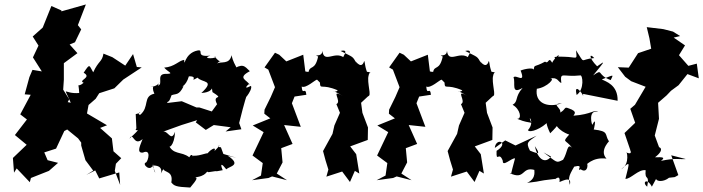

<svg xmlns="http://www.w3.org/2000/svg" viewBox="-20 -794 3161 863"><path d="M282 -212 331 -172 345 -153V-140L364 -74L399 -27L368 -8L408 -28L426 8L516 -19L520 37L496 -26L501 -58L525 -83L490 -114L483 -172L430 -219L461 -231L371 -284L378 -322L410 -350L426 -375L494 -397L548 -450L529 -433L617 -491L595 -493L578 -551L543 -499L485 -537L445 -553C439 -515 423 -522 399 -469C380 -501 385 -511 356 -467C396 -445 328 -433 356 -422C324 -394 333 -435 336 -376C264 -370 264 -415 298 -332C259 -344 246 -316 282 -330L291 -348L264 -391L267 -436V-510L328 -555L293 -594L317 -604L345 -662L330 -681L366 -774L256 -743V-747L211 -767C198 -735 185 -703 172 -670L127 -630L153 -589L128 -536L168 -473L126 -480L112 -447L91 -370L118 -368L71 -280L101 -257L47 -187L111 -134L107 -150L38 -84L43 -18L55 -37L114 25L119 6L200 -26L241 -62L194 -74L179 -109L232 -126L269 -205Z M1042 -85 984 -102 973 -132C943 -132 991 -161 944 -115C959 -151 881 -87 929 -102C913 -114 886 -92 847 -94C852 -70 846 -117 831 -87C794 -116 757 -95 736 -147C736 -120 764 -138 767 -202C748 -151 735 -213 710 -201L796 -232L866 -254L860 -244L905 -210L941 -232L1017 -222L994 -203L1065 -213L1055 -241C1061 -267 1080 -340 1091 -372C1058 -321 1119 -389 1108 -408C1059 -383 1111 -430 1101 -414C1091 -435 1044 -443 1103 -474C1078 -498 1072 -512 1019 -478C1064 -488 1033 -487 1021 -546C1011 -501 972 -520 955 -508C982 -536 976 -496 944 -542C969 -530 877 -527 925 -544C854 -536 900 -573 868 -567C807 -555 809 -485 808 -525C782 -521 766 -494 718 -490C735 -470 763 -463 731 -462C676 -465 717 -416 690 -409C702 -445 704 -407 656 -403C689 -409 654 -415 674 -373C620 -361 654 -313 609 -277C589 -292 635 -292 590 -281L593 -217C577 -193 633 -236 562 -171C580 -204 580 -133 621 -169C613 -146 590 -105 622 -108C661 -126 646 -72 637 -64C614 -58 659 -16 668 -56C668 -23 692 5 664 -50C740 -54 680 24 714 -34C719 -18 760 -26 750 26C763 41 768 46 835 49C865 13 875 -1 846 4C915 0 904 -30 917 -20C982 -31 924 -18 981 -29C967 -63 978 -58 997 -33C1011 -47 1068 -51 1004 -94ZM956 -326 932 -293 876 -311H863L797 -339L731 -331C738 -347 736 -323 751 -366C772 -374 784 -364 805 -406C789 -404 815 -403 829 -451C877 -452 825 -421 868 -445C888 -421 950 -436 885 -376C958 -380 925 -431 935 -380C994 -342 931 -374 955 -327Z M1418 -423C1420 -388 1424 -420 1498 -388C1484 -370 1454 -403 1520 -363C1461 -397 1519 -338 1492 -326L1508 -287L1483 -230L1470 -172L1481 -204L1432 -115C1439 -87 1447 -59 1456 -32L1447 0L1518 -23L1553 24L1575 -26L1595 -14L1581 -101L1554 -136L1633 -165L1634 -221L1609 -287L1603 -332L1632 -359C1632 -365 1617 -347 1639 -364C1649 -375 1623 -441 1642 -467C1661 -465 1597 -485 1638 -451C1618 -492 1622 -512 1617 -520C1602 -469 1564 -545 1584 -507C1563 -544 1571 -534 1511 -565C1558 -576 1510 -530 1526 -535C1485 -567 1436 -506 1429 -566C1429 -533 1382 -552 1410 -540C1396 -475 1373 -502 1367 -471C1329 -470 1327 -514 1356 -443L1343 -548L1267 -518L1235 -548L1216 -557L1169 -491L1186 -481L1216 -402L1197 -358L1169 -301L1168 -283L1195 -262L1116 -230L1165 -200L1115 -95L1161 -61L1153 -5L1113 16L1187 6L1203 -1L1270 16L1224 -14L1250 -64L1244 -128L1295 -147L1257 -232L1332 -224L1292 -330L1304 -360L1357 -368C1353 -408 1339 -361 1336 -405C1355 -395 1397 -436 1405 -436Z M1978 -423C1980 -388 1984 -420 2058 -388C2044 -370 2014 -403 2080 -363C2021 -397 2079 -338 2052 -326L2068 -287L2043 -230L2030 -172L2041 -204L1992 -115C1999 -87 2007 -59 2016 -32L2007 0L2078 -23L2113 24L2135 -26L2155 -14L2141 -101L2114 -136L2193 -165L2194 -221L2169 -287L2163 -332L2192 -359C2192 -365 2177 -347 2199 -364C2209 -375 2183 -441 2202 -467C2221 -465 2157 -485 2198 -451C2178 -492 2182 -512 2177 -520C2162 -469 2124 -545 2144 -507C2123 -544 2131 -534 2071 -565C2118 -576 2070 -530 2086 -535C2045 -567 1996 -506 1989 -566C1989 -533 1942 -552 1970 -540C1956 -475 1933 -502 1927 -471C1889 -470 1887 -514 1916 -443L1903 -548L1827 -518L1795 -548L1776 -557L1729 -491L1746 -481L1776 -402L1757 -358L1729 -301L1728 -283L1755 -262L1676 -230L1725 -200L1675 -95L1721 -61L1713 -5L1673 16L1747 6L1763 -1L1830 16L1784 -14L1810 -64L1804 -128L1855 -147L1817 -232L1892 -224L1852 -330L1864 -360L1917 -368C1913 -408 1899 -361 1896 -405C1915 -395 1957 -436 1965 -436Z M2457 -90C2427 -53 2395 -84 2384 -137C2408 -102 2405 -99 2362 -117C2342 -155 2354 -157 2392 -184L2297 -140L2251 -163L2204 -129C2209 -179 2272 -153 2212 -116C2210 -58 2223 -118 2240 -71C2238 -41 2281 -86 2295 -82C2273 -4 2280 -7 2271 -16C2342 18 2323 -47 2383 -30C2377 -35 2397 7 2349 28C2435 18 2378 21 2476 10C2461 27 2500 -20 2495 23C2486 32 2555 -13 2541 37C2536 7 2533 2 2561 -45C2610 -58 2566 -22 2590 -33C2627 -8 2624 -75 2614 -54C2612 -47 2641 -90 2706 -81C2669 -120 2730 -170 2717 -159C2696 -190 2720 -204 2648 -212C2648 -202 2665 -278 2643 -234C2642 -224 2619 -304 2669 -291C2650 -304 2641 -280 2558 -274C2557 -278 2582 -292 2536 -307C2514 -316 2525 -303 2498 -288C2505 -310 2453 -327 2506 -330C2439 -307 2383 -332 2393 -395C2440 -401 2481 -447 2450 -440C2487 -451 2490 -424 2503 -421C2497 -475 2508 -446 2588 -455C2599 -459 2608 -393 2572 -367C2558 -424 2598 -376 2601 -363V-372C2653 -362 2704 -351 2756 -341C2758 -413 2702 -428 2685 -437C2741 -458 2738 -462 2725 -434C2659 -458 2694 -488 2646 -455C2702 -524 2702 -522 2664 -496C2625 -535 2629 -558 2651 -533C2583 -528 2613 -501 2569 -568C2574 -520 2576 -538 2514 -539C2475 -541 2462 -538 2481 -528C2511 -571 2467 -527 2462 -512C2444 -543 2447 -503 2430 -517C2380 -489 2382 -507 2379 -479C2381 -491 2343 -486 2320 -477C2345 -414 2298 -462 2288 -446C2299 -423 2274 -366 2329 -399C2292 -357 2311 -338 2284 -323C2319 -303 2327 -258 2304 -260C2327 -252 2327 -249 2369 -242C2345 -286 2389 -250 2353 -209C2361 -194 2419 -218 2445 -249C2433 -253 2433 -237 2453 -195C2495 -236 2493 -243 2478 -238C2488 -202 2560 -179 2541 -192C2504 -150 2521 -171 2552 -129C2528 -153 2532 -109 2511 -76C2479 -60 2487 -62 2423 -109Z M2929 10C2932 23 2964 24 2987 5C3021 0 3004 7 3029 -7L2997 -96L3063 -79C3028 -77 3020 -85 2951 -71C2981 -93 2935 -86 2924 -87C2981 -130 2928 -139 2944 -128L2923 -185L2942 -260L2938 -332L2976 -365L2996 -386L3030 -411L3070 -461L3121 -442L3112 -508L3074 -498L3023 -556L3011 -512L3059 -590L3008 -625L3037 -632L3005 -652L2962 -663L2887 -672L2899 -622L2907 -575L2848 -555L2806 -490L2757 -492L2790 -449L2817 -429L2882 -404L2834 -323L2813 -305L2835 -242L2787 -196L2817 -108C2802 -139 2834 -91 2795 -109C2795 -122 2815 -58 2772 -33C2814 -70 2811 -70 2791 10C2815 11 2850 -34 2882 -29C2877 24 2901 -17 2889 45C2864 26 2888 3 2910 45Z"/></svg>

Font: Asimov Aggro
Style: It
Weight: 500
Designer: Google
Version: Version 2.000980; 2014